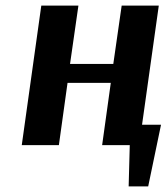

<svg xmlns="http://www.w3.org/2000/svg" viewBox="-20 -520 597 688"><path d="M489 -73H557L511 148H441L445 0H346L377 -223H222L191 0H58L128 -500H261L231 -291H386L416 -500H549Z"/></svg>

Font: Arsenal
Style: Bold Italic
Weight: 700
Italic angle: -9.10001°
Designer: Andrij Shevchenko
Foundry: Stairsfor
Version: Version 2.001;PS 002.001;hotconv 1.0.88;makeotf.lib2.5.64775